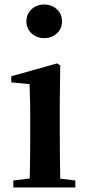

<svg xmlns="http://www.w3.org/2000/svg" viewBox="-20 -831 386 851"><path d="M120 -683Q97 -704 97 -736Q97 -769 120 -790Q143 -811 176 -811Q209 -811 232 -790Q255 -769 255 -736Q255 -704 232 -683Q209 -662 176 -662Q143 -662 120 -683ZM314 -31V0H39V-31L112 -40Q114 -154 114 -235V-306Q114 -383 111 -458L30 -466V-493L233 -550L247 -541L245 -385V-235Q245 -153 247 -39Z"/></svg>

Font: `n[OS CN
Style: <[WOS[P|ûg*[NI>           
Weight: 700
Designer: Ryoko NISHIZUKA ¬âXZm¬º[P (kana & ideographs); Frank Grie√ühammer (Latin, Greek & Cyrillic); Wenlong ZHANG _ e¬á¬ü¬ô (b
Foundry: Adobe Systems Incorporated
Version: Version 1.00 April 7, 2017, initial release